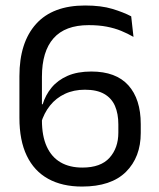

<svg xmlns="http://www.w3.org/2000/svg" viewBox="-20 -670 580 702"><path d="M279.8 12.1Q207.4 12.1 156.2 -16.2Q104.9 -44.5 78 -100.4Q51 -156.3 51 -239.2V-391.5Q51 -514.7 111.8 -582.3Q172.5 -649.9 291.1 -649.9Q349.9 -649.9 390.8 -637.5Q431.7 -625.1 459.7 -610.3L468.1 -535.1Q446.7 -547.4 422.9 -557.2Q399.2 -566.9 370.3 -572.5Q341.4 -578.1 304.1 -578.1Q218.2 -578.1 175.8 -530.1Q133.3 -482.2 133.3 -389.2V-230.1Q133.3 -172.7 150.9 -134.2Q168.4 -95.7 201.4 -76.5Q234.4 -57.3 281.3 -57.3Q348.3 -57.3 380.5 -93.2Q412.7 -129.1 412.7 -185.1V-215.2Q412.7 -254.3 400.4 -282.7Q388 -311.1 361.1 -326.5Q334.2 -342 290.3 -342Q249.7 -342 217.5 -326.9Q185.2 -311.9 162.9 -284.1Q140.5 -256.3 129.5 -218.3L121.7 -288.7H136Q146.3 -322.6 168.6 -349.7Q190.9 -376.8 227 -392.7Q263.2 -408.5 313.9 -408.5Q403.9 -408.5 449.3 -358.1Q494.6 -307.6 494.6 -216.6V-183.9Q494.6 -95.4 440.5 -41.6Q386.3 12.1 279.8 12.1Z"/></svg>

Font: Anek Gurmukhi Medium
Style: Regular
Weight: 500
Designer: Sarang Kulkarni (Gurmukhi), Yesha Goshar (Latin)
Foundry: Ek Type
Version: Version 1.003